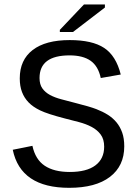

<svg xmlns="http://www.w3.org/2000/svg" viewBox="-20 -853 640 882"><path d="M550.8 -180.7Q550.8 -90.8 485.1 -40.5Q419.4 9.8 297.9 9.8Q74.7 9.8 38.6 -165L128.9 -183.1Q142.6 -120.1 185.5 -91.6Q228.5 -63 300.3 -63Q377.9 -63 418.2 -93.3Q458.5 -123.5 458.5 -179.2Q458.5 -213.4 442.6 -234.9Q426.8 -256.3 400.9 -270Q375 -283.7 342.5 -292.2Q310.1 -300.8 276.9 -309.1Q198.2 -329.6 164.8 -345.7Q131.3 -361.8 111.3 -382.6Q91.3 -403.3 81.1 -430.2Q70.8 -457 70.8 -493.2Q70.8 -577.6 130.1 -623.3Q189.5 -668.9 300.3 -668.9Q403.8 -668.9 458.5 -632.8Q513.2 -596.7 534.7 -510.7L442.9 -494.6Q431.2 -549.3 396 -574Q360.8 -598.6 299.8 -598.6Q161.6 -598.6 161.6 -494.6Q161.6 -465.3 174.6 -447Q187.5 -428.7 209.7 -416.7Q231.9 -404.8 261.5 -397Q291 -389.2 324.7 -380.4Q392.6 -363.3 422.4 -351.8Q452.1 -340.3 475.3 -325.7Q498.5 -311 515.1 -291Q531.7 -271 541.3 -244.1Q550.8 -217.3 550.8 -180.7ZM254.9 -706.1V-715.8L365.7 -832.5H461.9V-818.4L315.4 -706.1Z"/></svg>

Font: Cousine
Style: Regular
Weight: 400
Monospace: yes
Designer: Steve Matteson
Foundry: Ascender Corporation
Version: Version 1.20